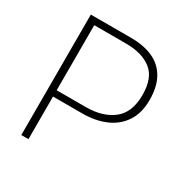

<svg xmlns="http://www.w3.org/2000/svg" viewBox="-163 -842 944 976"><g transform="rotate(30 309.5 -353.5)"><path d="M93 0V-707H328Q404 -707 457.5 -683Q511 -659 540 -608.5Q569 -558 569 -480Q569 -402 534.5 -351Q500 -300 441 -275Q382 -250 308 -250H135V0ZM135 -287H306Q404 -287 464.5 -334Q525 -381 525 -484Q525 -584 470.5 -626.5Q416 -669 322 -669H135Z"/></g></svg>

Font: Onest Thin
Style: Regular
Weight: 250
Designer: Dmitri Voloshin, Andrey Kudryavtsev
Foundry: Dmitri Voloshin, Andrey Kudryavtsev
Version: Version 1.000;gftools[0.9.33]